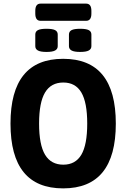

<svg xmlns="http://www.w3.org/2000/svg" viewBox="-20 -1033 698 1061"><path d="M329 8Q38 8 38 -350Q38 -708 329 -708Q620 -708 620 -350Q620 8 329 8ZM330 -123Q397 -123 429.5 -178Q462 -233 462 -350Q462 -467 429.5 -522Q397 -577 330 -577Q262 -577 229 -522Q196 -467 196 -350Q196 -233 229 -178Q262 -123 330 -123ZM423 -746Q390 -746 375.5 -754Q361 -762 361 -778V-842Q361 -859 375.5 -866.5Q390 -874 423 -874Q456 -874 470.5 -866.5Q485 -859 485 -842V-778Q485 -762 470.5 -754Q456 -746 423 -746ZM237 -746Q204 -746 189.5 -754Q175 -762 175 -778V-842Q175 -859 189.5 -866.5Q204 -874 237 -874Q270 -874 284.5 -866.5Q299 -859 299 -842V-778Q299 -762 284.5 -754Q270 -746 237 -746ZM204 -918Q175 -918 175 -958V-973Q175 -1013 204 -1013H456Q485 -1013 485 -973V-958Q485 -918 456 -918Z"/></svg>

Font: Asap Semi Condensed
Style: Bold
Weight: 700
Width: 4
Designer: Pablo Cosgaya
Foundry: Omnibus-Type
Version: Version 3.001; ttfautohint (v1.8.4.7-5d5b)